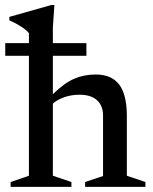

<svg xmlns="http://www.w3.org/2000/svg" viewBox="-28 -730 596 750"><path d="M251 0H13.5V-19L85 -43.5V-512H-7.5V-561.5H85V-600.5Q64 -626 8.5 -650.5V-664L172.5 -710.5H184.5L178.5 -622V-561.5H309.5V-512H178.5V-362Q223.5 -406 262 -422.5Q300.5 -439 345.5 -439Q407.5 -439 437.5 -399.8Q467.5 -360.5 467.5 -276.5V-43.5L540 -19V0H304.5V-19L374.5 -42.5V-279Q374.5 -317 351 -338.5Q327.5 -360 282.5 -360Q250.5 -360 222.2 -350Q194 -340 178.5 -325V-43.5L251 -19Z"/></svg>

Font: Newsreader Text Medium
Style: Regular
Weight: 500
Designer: Hugues Gentile
Foundry: Production Type
Version: Version 1.001